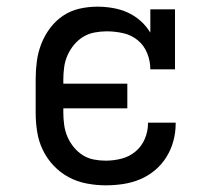

<svg xmlns="http://www.w3.org/2000/svg" viewBox="-20 -548 640 576"><path d="M297 8Q269 8 240 2.5Q211 -3 186 -16.5Q161 -30 141 -51Q121 -72 108.5 -98Q96 -124 91.5 -152.5Q87 -181 87 -210V-310Q87 -337 90.5 -364Q94 -391 104 -416.5Q114 -442 130.5 -464Q147 -486 169.5 -501Q192 -516 218.5 -522Q245 -528 272 -528Q295 -528 318.5 -524Q342 -520 363 -510.5Q384 -501 401.5 -485.5Q419 -470 431 -450V-520H505V-340H431Q431 -365 421.5 -388.5Q412 -412 393 -427.5Q374 -443 349.5 -448.5Q325 -454 300 -454Q282 -454 263.5 -450.5Q245 -447 229.5 -437.5Q214 -428 202 -413.5Q190 -399 182.5 -382Q175 -365 172.5 -346.5Q170 -328 170 -310V-297H362V-223H170V-210Q170 -192 172.5 -173.5Q175 -155 182 -138.5Q189 -122 200.5 -107.5Q212 -93 227.5 -83Q243 -73 261 -69.5Q279 -66 297 -66Q321 -66 344.5 -72Q368 -78 386.5 -93.5Q405 -109 414.5 -131.5Q424 -154 424 -178V-180H507V-177Q507 -150 500 -124.5Q493 -99 479 -76.5Q465 -54 444.5 -37Q424 -20 400 -10Q376 0 350 4Q324 8 297 8Z"/></svg>

Font: Iosevka Etoile
Style: Regular
Weight: 400
Designer: Belleve Invis
Foundry: Belleve Invis
Version: Version 33.2.4